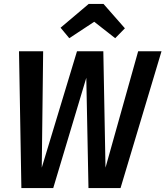

<svg xmlns="http://www.w3.org/2000/svg" viewBox="-20 -950 836 970"><path d="M589 0H427L416 -557L249 0H88L76 -691H198L191 -103L369 -691H502L513 -103L678 -691H796ZM286 -810 428 -930H503L611 -807L562 -757L456 -840L330 -757Z"/></svg>

Font: Fira Sans Condensed Medium
Style: Italic
Weight: 500
Width: 3
Italic angle: -8°
Designer: bBox Type GmbH & Carrois Corporate GbR & Edenspiekermann AG
Foundry: bBox Type GmbH & Carrois Corporate GbR & Edenspiekermann AG
Version: Version 4.301